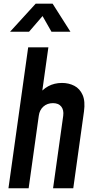

<svg xmlns="http://www.w3.org/2000/svg" viewBox="-20 -1002 507 1022"><path d="M25 0 130 -750H237.5L198 -468L182.5 -492.5Q204 -525 236.5 -542.8Q269 -560.5 310 -560.5Q346.5 -560.5 375.8 -545.2Q405 -530 419.8 -496.5Q434.5 -463 427 -408.5L370 0H262.5L316.5 -386Q320.5 -416.5 306 -434.8Q291.5 -453 262 -453Q231.5 -453 211 -434.8Q190.5 -416.5 186.5 -386L132.5 0ZM33.5 -833 170 -982.5H260L355 -833H254L206.5 -916.5L134.5 -833Z"/></svg>

Font: Mohave SemiBold
Style: Italic
Weight: 600
Italic angle: -8°
Designer: Gumpita Rahayu
Foundry: Tokotype
Version: Version 2.003